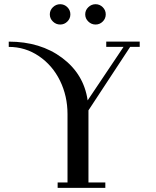

<svg xmlns="http://www.w3.org/2000/svg" viewBox="-20 -902 747 922"><path d="M22 -676.8V-702.1Q174.3 -702.1 278.6 -624Q382.8 -545.9 400.9 -419.9L573.2 -676.8H490.2V-702.1H650.9V-676.8H605L404.8 -372.1V-25.9H485.8V0H256.8V-25.9H304.2V-354Q304.2 -440.9 268.1 -514.6Q231.9 -588.4 166.7 -632.6Q101.6 -676.8 22 -676.8ZM234.1 -798.6Q219.2 -813 219.2 -833Q219.2 -853 234.1 -867.4Q249 -881.8 269 -881.8Q289.1 -881.8 303.5 -867.4Q317.9 -853 317.9 -833Q317.9 -813 303.5 -798.6Q289.1 -784.2 269 -784.2Q249 -784.2 234.1 -798.6ZM404.1 -798.6Q389.2 -813 389.2 -833Q389.2 -853 404.1 -867.4Q418.9 -881.8 439 -881.8Q459 -881.8 473.4 -867.4Q487.8 -853 487.8 -833Q487.8 -813 473.4 -798.6Q459 -784.2 439 -784.2Q418.9 -784.2 404.1 -798.6Z"/></svg>

Font: Dehuti
Style: Bold
Weight: 700
Version: Version 1.2